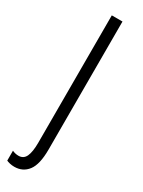

<svg xmlns="http://www.w3.org/2000/svg" viewBox="-214 -558 615 825"><g transform="rotate(30 93.5 -145.5)"><path d="M32 241Q20 241 9.5 238.5Q-1 236 -7 233V184Q8 191 24 191Q49 191 59.5 168Q70 145 70 100V-532H123V103Q123 177 98.5 209Q74 241 32 241Z"/></g></svg>

Font: Noto Sans Telugu ExtraCondensed Light
Style: Regular
Weight: 300
Width: 2
Designer: Jelle Bosma - Monotype Design Team
Foundry: Monotype Imaging Inc.
Version: Version 2.005; ttfautohint (v1.8.4.7-5d5b)